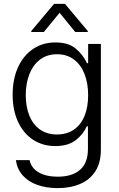

<svg xmlns="http://www.w3.org/2000/svg" viewBox="-20 -756 610 986"><path d="M61.5 66.4H131.8Q141.1 107.9 179.4 129.6Q217.8 151.4 276.4 151.4Q350.6 151.4 391.1 116Q431.6 80.6 431.6 9.8V-107.4H425.8Q406.7 -64.9 367.9 -35.4Q329.1 -5.9 263.7 -5.9Q200.2 -5.9 150.6 -37.8Q101.1 -69.8 73 -129.6Q44.9 -189.5 44.9 -269.5Q44.9 -349.6 72.5 -410.4Q100.1 -471.2 149.9 -504.6Q199.7 -538.1 264.6 -538.1Q330.6 -538.1 367.9 -507.3Q405.3 -476.6 426.8 -431.6H432.6V-530.3H498V13.7Q498 79.1 470 123Q441.9 167 391.8 188.5Q341.8 210 276.4 210Q217.3 210 171.1 193.4Q125 176.8 96.4 144.5Q67.9 112.3 61.5 66.4ZM432.6 -267.6Q432.6 -329.1 413.8 -376.7Q395 -424.3 358.9 -450.9Q322.8 -477.5 272.5 -477.5Q221.7 -477.5 185.5 -450Q149.4 -422.4 130.9 -374.8Q112.3 -327.1 112.3 -267.6Q112.3 -207.5 130.9 -161.9Q149.4 -116.2 185.5 -90.8Q221.7 -65.4 272.5 -65.4Q322.3 -65.4 358.4 -89.6Q394.5 -113.8 413.6 -159.4Q432.6 -205.1 432.6 -267.6ZM286.1 -690.4 205.1 -591.8H140.6V-596.7L257.8 -736.3H313.5L430.7 -596.7V-591.8H366.2Z"/></svg>

Font: Pretendard GOV Light
Style: Regular
Weight: 300
Designer: Base glyphs from Inter by Rasmus Andersson; Hangeul glyphs from Noto Sans CJK(Source Han Sans) by Jang Soo-young and Kan
Foundry: Kil Hyung-jin
Version: Version 1.309